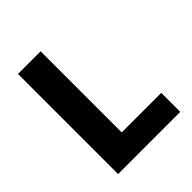

<svg xmlns="http://www.w3.org/2000/svg" viewBox="-183 -768 884 884"><g transform="rotate(-45 259.0 -326.0)"><path d="M76.8 0V-651.8H224.2V-123.8H481.6V0Z"/></g></svg>

Font: SourceSans3VF
Style: Regular
Weight: 200
Designer: Paul D. Hunt
Foundry: Adobe
Version: Version 3.052;hotconv 1.1.0;makeotfexe 2.6.0